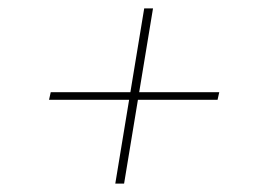

<svg xmlns="http://www.w3.org/2000/svg" viewBox="-20 -569 640 458"><path d="M276 -131H255L288 -331H97L101 -349H291L324 -549H345L312 -349H503L499 -331H309Z"/></svg>

Font: Iosevka SS04 Th Ex Obl
Style: Regular
Weight: 100
Width: 7
Italic angle: -9°
Monospace: yes
Designer: Belleve Invis
Foundry: Belleve Invis
Version: Version 19.0.0; ttfautohint (v1.8.4)